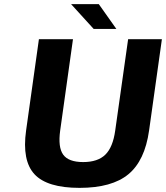

<svg xmlns="http://www.w3.org/2000/svg" viewBox="-20 -890 804 930"><path d="M106.4 -257.8 168.5 -700.2H333.5L271.5 -257.8Q260.3 -176.8 286.1 -140.9Q312 -105 382.8 -105Q453.6 -105 490.2 -140.9Q526.9 -176.8 538.1 -257.8L600.6 -700.2H764.2L702.1 -257.8Q681.6 -111.8 601.8 -45.9Q522 20 365.2 20Q208.5 20 147.2 -45.9Q85.9 -111.8 106.4 -257.8ZM543.5 -750H433.6L324.2 -870.1H458.5Z"/></svg>

Font: Fivo Sans
Style: Italic
Weight: 700
Designer: Alexander Slobzheninov
Foundry: Alexander Slobzheninov
Version: 1.0